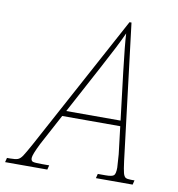

<svg xmlns="http://www.w3.org/2000/svg" viewBox="-140 -787 799 860"><g transform="rotate(10 259.0 -357.0)"><path d="M525 -20 520 0H353L358 -20H393Q423 -20 431 -27.5Q439 -35 439 -63Q439 -67 435 -123L420 -248H156L81 -108Q54 -54 54 -39Q54 -26 62.5 -23Q71 -20 103 -20H137L132 0H-60L-55 -20H-40Q-17 -20 -6 -24Q5 -28 15 -43Q25 -58 47 -98L380 -714H389L464 -98Q469 -59 473 -44Q477 -29 484 -24.5Q491 -20 509 -20ZM417 -273 391 -489Q376 -616 374 -662Q349 -606 288 -493L170 -273Z"/></g></svg>

Font: Noto Serif NarrowThin
Style: Italic
Weight: 250
Width: 4
Italic angle: -12°
Designer: Monotype Design Team
Foundry: Monotype Imaging Inc.
Version: Version 1.001